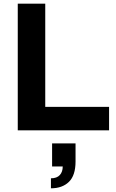

<svg xmlns="http://www.w3.org/2000/svg" viewBox="-20 -706 631 1040"><path d="M76.2 0V-686H225.1V-127H570.8V0ZM255.9 314V259.8Q288.1 259.8 304 242.2Q319.8 224.6 319.8 195.8H262.2V70.8H389.2V168.9Q389.2 244.1 353.3 279.1Q317.4 314 255.9 314Z"/></svg>

Font: Archivo
Style: Bold
Weight: 700
Designer: Hector Gatti
Foundry: Omnibus-Type
Version: Version 2.001